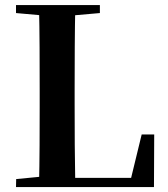

<svg xmlns="http://www.w3.org/2000/svg" viewBox="-20 -761 682 781"><path d="M45.1 0 45.8 -32.6 198.2 -47.3H213.3L212.6 0ZM138.6 0Q140.6 -85.2 141 -169.1Q141.4 -253.1 141.4 -325.6V-393.6Q141.4 -481.3 141 -568.1Q140.6 -654.9 138.6 -740.5H286.3Q284.6 -655.6 284.1 -569.2Q283.6 -482.9 283.6 -399.7V-337.1Q283.6 -257.9 284.1 -172.3Q284.6 -86.6 286.3 0ZM212.6 0 213.3 -37.4H575.6L505.4 -4.7L556.3 -214H607.3L606.3 0ZM45.1 -707.9V-740.5H386.3V-707.9L231.1 -694.2H198.2Z"/></svg>

Font: Noto Serif KR ExtraLight
Style: Regular
Weight: 200
Designer: Ryoko NISHIZUKA 西塚涼子 (kana & ideographs); Frank Grießhammer (Latin, Greek & Cyrillic); Wenlong ZHANG 张文龙 (bopomofo); San
Foundry: Adobe
Version: Version 2.002-H1;hotconv 1.1.0;makeotfexe 2.6.0